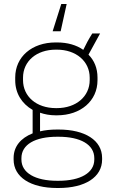

<svg xmlns="http://www.w3.org/2000/svg" viewBox="-20 -737 568 959"><path d="M313 -717H286L243 -581H283ZM56 -336C56 -271 89 -219 143 -188V-71C83 -47 48 -5 48 52V60C48 148 133 202 265 202H273C405 202 490 148 490 60V52C490 -36 405 -90 273 -90H265C233 -90 205 -87 180 -81V-174C203 -166 229 -161 258 -161H265C383 -161 467 -233 467 -336V-350C467 -396 451 -435 422 -464L480 -570H441C422 -540 410 -517 396 -488C362 -512 317 -525 265 -525H258C139 -525 56 -453 56 -350ZM95 -349C95 -431 162 -489 259 -489H264C360 -489 428 -431 428 -349V-337C428 -255 360 -197 264 -197H259C162 -197 95 -255 95 -337ZM87 53C87 -15 155 -54 266 -54H272C382 -54 451 -15 451 53V60C451 126 383 166 272 166H266C155 166 87 126 87 60Z"/></svg>

Font: Fixel Text ExtraLight
Style: Regular
Weight: 200
Width: 4
Designer: AlfaBravo + MacPaw
Foundry: Kyrylo Tkachov, Marchela Mozhyna, Serhii Makarenko, Maria Weinstein, Zakhar Kryvoshyya
Version: Version 1.211